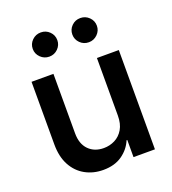

<svg xmlns="http://www.w3.org/2000/svg" viewBox="-137 -850 863 962"><g transform="rotate(-20 294.5 -368.5)"><path d="M410.6 -222.7V-529.3H527.3V0H413.1V-91.3H409.2Q391.6 -48.3 351.3 -19.8Q311 8.8 250 8.8Q196.8 8.8 154.1 -14.9Q111.3 -38.6 86.7 -84.2Q62 -129.9 62 -195.8V-529.3H178.7V-211.9Q178.7 -155.8 209.2 -124.5Q239.7 -93.3 289.6 -93.3Q321.3 -93.3 348.9 -107.2Q376.5 -121.1 393.6 -149.9Q410.6 -178.7 410.6 -222.7ZM400.4 -617.2Q373 -617.2 354 -636.2Q335 -655.3 335 -681.6Q335 -708.5 354 -727.3Q373 -746.1 400.4 -746.1Q427.2 -746.1 446.5 -727.3Q465.8 -708.5 465.8 -681.6Q465.8 -655.3 446.5 -636.2Q427.2 -617.2 400.4 -617.2ZM189.5 -617.2Q162.6 -617.2 143.3 -636.2Q124 -655.3 124 -681.6Q124 -708.5 143.3 -727.3Q162.6 -746.1 189.5 -746.1Q216.8 -746.1 235.8 -727.3Q254.9 -708.5 254.9 -681.6Q254.9 -655.3 235.8 -636.2Q216.8 -617.2 189.5 -617.2Z"/></g></svg>

Font: Inter Cardless Tabular Medium
Style: Regular
Weight: 500
Designer: Rasmus Andersson
Foundry: rsms
Version: Version 4.000;git-4fc901f